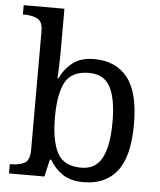

<svg xmlns="http://www.w3.org/2000/svg" viewBox="-54 -807 722 864"><g transform="rotate(5 307.0 -375.0)"><path d="M355 10Q297 10 260.5 -14.5Q224 -39 202 -78H196L178 0H18V-42H26Q60 -42 84 -54.5Q108 -67 108 -114V-650Q108 -694 83.5 -706Q59 -718 26 -718H18V-760H202V-576Q202 -559 201.5 -532.5Q201 -506 200 -481.5Q199 -457 198 -446H202Q225 -492 261 -519Q297 -546 355 -546Q454 -546 506.5 -479.5Q559 -413 559 -269Q559 -124 506.5 -57Q454 10 355 10ZM339 -54Q405 -54 433.5 -109.5Q462 -165 462 -270Q462 -377 433.5 -429.5Q405 -482 338 -482Q260 -482 231 -429.5Q202 -377 202 -269Q202 -165 231 -109.5Q260 -54 339 -54Z"/></g></svg>

Font: Noto Serif Oriya
Style: Regular
Weight: 400
Designer: David Williams
Foundry: Google LLC, David Williams
Version: Version 1.051; ttfautohint (v1.8.4.7-5d5b)